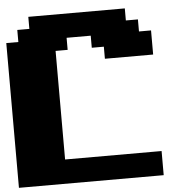

<svg xmlns="http://www.w3.org/2000/svg" viewBox="-58 -933 991 991"><g transform="rotate(-5 437.5 -437.5)"><path d="M0 0H750V-125H250V-687.5H312.5V-750H437.5V-687.5H500V-625H750V-750H687.5V-812.5H625V-875H125V-812.5H62.5V-750H0Z"/></g></svg>

Font: Faithful 32x
Style: Bold
Weight: 400
Foundry: Faithful Resource Pack
Version: Version 1.0; January 27, 2023